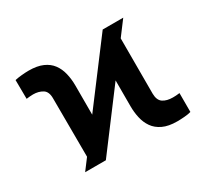

<svg xmlns="http://www.w3.org/2000/svg" viewBox="-118 -728 979 913"><g transform="rotate(-30 371.5 -272.0)"><path d="M116.7 0 528.3 -545.9H641.1L230.5 0ZM161.6 -13.7 160.2 -379.9Q160.6 -417.5 138.7 -430.9Q116.7 -444.3 86.9 -444.3Q78.1 -444.3 68.6 -443.4Q59.1 -442.4 50.3 -441.4L49.3 -544.9Q63 -548.3 85.2 -550.5Q107.4 -552.7 125.5 -552.7Q171.4 -552.7 201.9 -539.3Q232.4 -525.9 250 -502.2Q267.6 -478.5 275.1 -447Q282.7 -415.5 282.7 -379.9V-120.6ZM617.7 9.8Q569.8 9.8 539.1 -4.9Q508.3 -19.5 491.2 -44.2Q474.1 -68.8 467.3 -99.9Q460.4 -130.9 460.4 -163.6V-424.3L581.5 -531.7V-162.6Q582 -126.5 602.5 -112.8Q623 -99.1 656.2 -99.1Q663.6 -99.1 673.6 -99.6Q683.6 -100.1 693.4 -101.6V2Q679.2 6.3 656.7 8.1Q634.3 9.8 617.7 9.8Z"/></g></svg>

Font: Inter 28pt
Style: Bold
Weight: 700
Designer: Rasmus Andersson
Foundry: rsms
Version: Version 4.001;git-66647c0bb